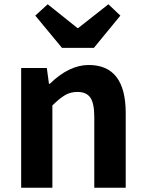

<svg xmlns="http://www.w3.org/2000/svg" viewBox="-20 -878 681 898"><path d="M79 0V-560H199L209 -486H213Q303 -574 395 -574Q568 -574 568 -349V0H421V-331Q421 -395 402.5 -421.5Q384 -448 342 -448Q310 -448 285 -433.5Q260 -419 225 -385V0ZM270 -654 145 -805 203 -858 342 -747H346L487 -858L543 -805L419 -654Z"/></svg>

Font: Noto Sans Korean Bold
Style: Bold
Weight: 700
Designer: Ryoko NISHIZUKA  (kana & ideographs); Paul D. Hunt (Latin, Greek & Cyrillic); Wenlong ZHANG  (bopomofo); Sandoll Communi
Foundry: Adobe Systems Incorporated
Version: Version 1.000;PS 1;hotconv 1.0.78;makeotf.lib2.5.61930